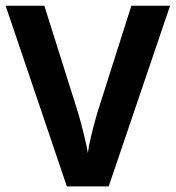

<svg xmlns="http://www.w3.org/2000/svg" viewBox="-20 -663 625 683"><path d="M325.7 -260.3 447.3 -642.6H585L366.7 0H217.8L0 -642.6H137.7L258.3 -260.3Q267.1 -230.5 279.3 -181.2Q290 -136.7 292.5 -118.7Q297.9 -162.6 325.7 -260.3Z"/></svg>

Font: Khula Bold
Style: Regular
Weight: 700
Designer: Erin McLaughlin, Steve Matteson
Version: Version 1.000;PS 1.0;hotconv 1.0.72;makeotf.lib2.5.5900